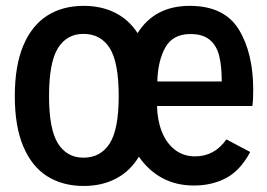

<svg xmlns="http://www.w3.org/2000/svg" viewBox="-20 -613 900 646"><path d="M829.1 -256.3H508.3Q509.3 -208.5 524.4 -170.2Q539.6 -131.8 568.1 -109.4Q596.7 -86.9 636.2 -86.9Q701.7 -86.9 741.7 -144L821.8 -101.6Q789.1 -40 741.5 -14.4Q693.8 11.2 632.3 11.2Q572.3 11.2 525.6 -14.2Q479 -39.6 447.3 -85.9Q417.5 -36.6 370.1 -12Q322.8 12.7 261.7 12.7Q190.9 12.7 138.9 -20Q86.9 -52.7 58.3 -120.4Q29.8 -188 29.8 -289.1Q29.8 -391.6 58.3 -459.5Q86.9 -527.3 138.7 -560.3Q190.4 -593.3 261.7 -593.3Q320.8 -593.3 366.9 -570.3Q413.1 -547.4 442.9 -501.5Q500.5 -593.3 618.2 -593.3Q734.4 -593.3 783.2 -514.2Q832 -435.1 832 -310.1Q832 -275.9 829.1 -256.3ZM379.4 -289.6Q379.4 -403.3 349.1 -451.2Q318.8 -499 260.7 -499Q205.1 -499 175 -451.2Q145 -403.3 145 -289.6Q145 -178.2 175 -130.4Q205.1 -82.5 260.7 -82.5Q318.4 -82.5 348.9 -130.1Q379.4 -177.7 379.4 -289.6ZM509.3 -338.9H726.1Q726.1 -390.6 717.5 -425Q709 -459.5 685.8 -479Q662.6 -498.5 620.6 -498.5Q562 -498.5 536.6 -453.9Q511.2 -409.2 509.3 -338.9Z"/></svg>

Font: Decalotype Medium
Style: Regular
Weight: 500
Designer: Alfredo Marco Pradil
Foundry: Alfredo Marco Pradil
Version: Version 1.0